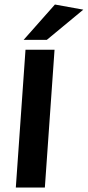

<svg xmlns="http://www.w3.org/2000/svg" viewBox="-20 -833 390 853"><path d="M50.3 0 93.3 -612H222.3L179.3 0ZM85 -655.9 224 -812.9 350.1 -790.1 188 -655.9Z"/></svg>

Font: Ancizar Sans Thin
Style: Italic
Weight: 100
Italic angle: -4°
Designer: Cesar Puertas, Viviana Monsalve, Julian Moncada, Julian Prieto, Jose Castro, Mariel Hernandez, Felipe Aragon, Sara Alarc
Version: Version 8.100